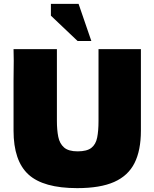

<svg xmlns="http://www.w3.org/2000/svg" viewBox="-20 -962 798 992"><path d="M379 10Q204 10 127 -60.5Q50 -131 50 -287V-547L51 -648L50 -708H274V-337Q274 -291 281 -255.5Q288 -220 311 -200Q334 -180 381 -180Q429 -180 452 -198Q475 -216 482 -251Q489 -286 489 -337V-708H708V-287Q708 -185 675 -119.5Q642 -54 570 -22Q498 10 379 10ZM381 -750 243 -881V-942H386L452 -750Z"/></svg>

Font: Rowdies
Style: Bold
Weight: 700
Designer: Jaikishan Patel
Version: Version 1.000; ttfautohint (v1.8.3)